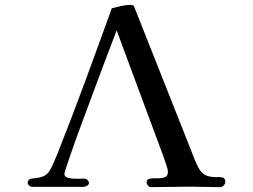

<svg xmlns="http://www.w3.org/2000/svg" viewBox="-20 -766 1040 790"><path d="M907 -17Q907 -10 900.5 -3Q894 4 886 4Q855 4 824.5 3Q794 2 764 2Q722 2 681 3Q640 4 599 4Q594 4 588.5 -3Q583 -10 583 -14Q583 -29 596.5 -31Q610 -33 627 -32.5Q644 -32 657.5 -36.5Q671 -41 671 -60Q671 -68 664 -88.5Q657 -109 649.5 -130.5Q642 -152 638 -161Q594 -281 549 -401Q504 -521 460 -641Q454 -626 440 -588.5Q426 -551 406 -499Q386 -447 364.5 -388Q343 -329 321.5 -272Q300 -215 283 -166.5Q266 -118 255.5 -87Q245 -56 245 -50Q245 -38 261.5 -34Q278 -30 298 -30.5Q318 -31 327 -31Q334 -31 340 -25.5Q346 -20 346 -13Q346 -6 338 -1.5Q330 3 324 3H114Q107 3 100.5 -2Q94 -7 94 -14Q94 -24 104 -30Q118 -32 133.5 -34Q149 -36 161 -42Q175 -49 183 -62Q191 -75 197 -88Q202 -100 207 -111.5Q212 -123 217 -135Q276 -284 331 -433Q386 -582 440 -732Q459 -737 479 -741.5Q499 -746 519 -746Q521 -746 525.5 -744.5Q530 -743 531 -741L762 -158Q770 -138 778 -117Q786 -96 796 -77Q810 -51 828.5 -44Q847 -37 865 -37.5Q883 -38 895 -36Q907 -34 907 -17Z"/></svg>

Font: Kaisei Opti Medium
Style: Regular
Weight: 500
Designer: Font-Kai, 金井和夫
Foundry: KAZUO KANAI
Version: Version 5.003